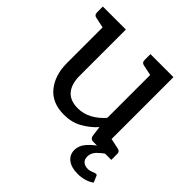

<svg xmlns="http://www.w3.org/2000/svg" viewBox="-180 -645 950 950"><g transform="rotate(45 295.0 -170.0)"><path d="M248 8Q165 8 121.5 -45.5Q78 -99 78 -184V-433L22 -445Q6 -448 6 -466V-507H167V-184Q167 -126 193.5 -94.5Q220 -63 274 -63Q313 -63 347.5 -81.5Q382 -100 411 -133V-433L355 -445Q339 -448 339 -466V-507H500V-74L556 -62Q572 -59 572 -41V0H447Q427 0 423 -19L416 -73Q383 -37 342 -14.5Q301 8 248 8ZM567 102Q574 102 576 108L590 141Q575 153 551.5 160Q528 167 503 167Q459 167 433.5 147.5Q408 128 408 95Q408 63 432.5 35.5Q457 8 489 -11L535 -4Q515 8 495.5 27.5Q476 47 476 73Q476 92 488 103Q500 114 521 114Q535 114 549 108Q563 102 567 102Z"/></g></svg>

Font: Aleo
Style: Regular
Weight: 400
Designer: Alessio Laiso
Foundry: Alessio Laiso
Version: Version 2.001; ttfautohint (v1.8.4.7-5d5b);gftools[0.9.29]